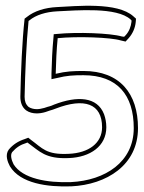

<svg xmlns="http://www.w3.org/2000/svg" viewBox="-20 -633 511 679"><path d="M11 -104C-3 -85 7 -60 15 -45C52 16 148 29 232 26C357 20 468 -49 468 -180C468 -302 404 -382 275 -382C240 -382 214 -381 177 -372C178 -413 180 -458 184 -498C253 -505 371 -501 407 -490L424 -486L435 -498C450 -515 458 -535 460 -555L461 -567L452 -575C395 -627 248 -611 182 -608C139 -606 101 -594 75 -573L67 -567C58 -485 54 -383 52 -291C52 -272 57 -255 72 -243C83 -235 97 -232 109 -232C115 -232 115 -232 124 -233C137 -235 145 -238 156 -242C163 -244 170 -246 177 -249C278 -288 341 -267 341 -183C341 -127 294 -92 223 -89C143 -85 130 -109 90 -138L80 -146L67 -141C45 -134 26 -122 11 -104ZM23 -95C37 -111 52 -121 72 -127L77 -129L81 -126C119 -99 140 -70 224 -74C299 -77 356 -116 356 -183C356 -200 353 -215 348 -229C324 -291 254 -295 171 -263C165 -260 159 -258 152 -256H151C140 -252 133 -250 122 -248C113 -247 115 -247 109 -247C99 -247 88 -250 81 -255C71 -264 67 -275 67 -291C69 -380 73 -480 81 -559L84 -561C107 -580 142 -591 183 -593C251 -596 393 -609 442 -564L445 -561V-556C443 -539 437 -522 424 -508L419 -503L411 -504C370 -516 253 -520 182 -513L170 -512L169 -499C165 -458 163 -413 162 -372V-353L181 -357C217 -366 240 -367 275 -367C396 -367 453 -296 453 -180C453 -60 352 5 231 11C147 14 60 -1 28 -52C20 -68 16 -85 23 -95Z"/></svg>

Font: Snowfall
Style: BlkOl
Weight: 900
Designer: Jasper
Foundry: Cannot Into Space Fonts
Version: Version 0.9